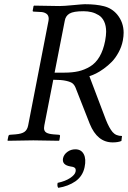

<svg xmlns="http://www.w3.org/2000/svg" viewBox="-20 -674 614 922"><path d="M380.9 -620.1Q333 -620.1 314 -608.9Q294.9 -597.7 291 -574.2L242.2 -325.2H290Q327.6 -325.2 356.7 -331.8Q385.7 -338.4 412.6 -354.5Q439.5 -370.6 457.8 -401.6Q476.1 -432.6 484.9 -478Q489.7 -504.9 489.7 -521.5Q489.7 -550.3 480.2 -570.6Q470.7 -590.8 454.1 -601.1Q437.5 -611.3 419.7 -615.7Q401.9 -620.1 380.9 -620.1ZM387.2 -653.8Q441.9 -653.8 479.7 -644Q517.6 -634.3 543 -604Q573.7 -566.4 573.7 -516.6Q573.7 -500 569.8 -479Q564 -449.2 549.3 -422.4Q534.7 -395.5 517.1 -377.4Q499.5 -359.4 478.5 -344.2Q457.5 -329.1 440.9 -321Q424.3 -313 409.2 -308.1L488.8 -98.1Q504.4 -59.1 520.5 -40Q536.6 -21 565.9 -21L563 2.9Q547.4 9.8 521 9.8Q447.3 9.8 411.1 -79.1L342.8 -252.9Q337.4 -266.1 328.6 -273.4Q319.8 -280.8 297.1 -285.9Q274.4 -291 235.8 -291L192.9 -71.8Q191.4 -64.5 191.4 -59.1Q191.4 -44.4 201.9 -37.6Q212.4 -30.8 236.8 -28.8L262.2 -26.9Q269.5 -26.9 268.1 -19L265.1 0L262.2 2Q172.4 0 140.1 0Q107.9 0 18.1 2L16.1 0L20 -19Q21.5 -26.9 28.8 -26.9L54.2 -28.8Q84.5 -31.2 97.7 -41Q111.3 -50.8 115.2 -71.8L212.9 -574.2Q213.9 -581.1 213.9 -583.5Q213.9 -600.1 203.4 -607.7Q192.9 -615.2 179.2 -616.2L142.1 -618.2Q135.7 -618.2 137.2 -624L141.1 -645L144 -647Q233.9 -645 265.1 -645Q286.1 -645 331.5 -649.4Q377 -653.8 387.2 -653.8ZM341.8 43Q370.1 43 382.3 66.4Q394.5 89.8 386.2 128.9Q377.4 171.4 342.8 196.3Q307.6 220.7 259.8 228Q253.4 220.2 256.8 204.1Q293.5 196.3 316.7 180.9Q339.8 165.5 342.8 150.9Q345.7 137.2 338.9 131.8Q332 126.5 316.9 125Q276.4 117.7 282.7 85.9Q286.6 67.9 303.5 55.4Q320.3 43 341.8 43Z"/></svg>

Font: Linux Libertine G
Style: Italic
Weight: 400
Italic angle: -12°
Designer: Philipp H. Poll
Foundry: Philipp H. Poll
Version: Version 5.1.3